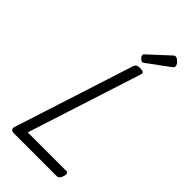

<svg xmlns="http://www.w3.org/2000/svg" viewBox="-381 -1379 1467 1467"><g transform="rotate(45 352.5 -645.0)"><path d="M112 0Q67 0 80 -40L392 -1008Q397 -1022 407 -1028.5Q417 -1035 439 -1035Q462 -1035 473 -1028Q484 -1021 478 -1005L180 -80H598Q609 -80 613 -70.5Q617 -61 611 -40Q606 -21 596 -10.5Q586 0 575 0ZM419 -1078Q408 -1078 394.5 -1091.5Q381 -1105 381 -1116Q381 -1120 382 -1124Q383 -1128 390 -1133L548 -1279Q554 -1284 558.5 -1287Q563 -1290 569 -1290Q579 -1290 591.5 -1281Q604 -1272 613 -1260Q622 -1248 622 -1237Q622 -1230 620 -1225Q618 -1220 607 -1212L438 -1088Q432 -1084 427.5 -1081Q423 -1078 419 -1078Z"/></g></svg>

Font: Playwrite CO
Style: Regular
Weight: 400
Designer: Veronika Burian, José Scaglione
Foundry: TypeTogether
Version: Version 1.000